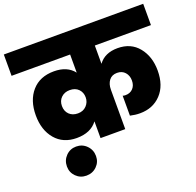

<svg xmlns="http://www.w3.org/2000/svg" viewBox="-171 -905 1297 1273"><g transform="rotate(-20 477.5 -269.0)"><path d="M398.9 0V-118.2Q351.6 -54.2 252 -54.2Q156.7 -54.2 101.8 -119.1Q46.9 -184.1 46.9 -288.1Q46.9 -393.6 103 -457.8Q159.2 -522 258.8 -522Q352.5 -522 398.9 -461.9V-589.8H-14.2V-740.2H969.2V-589.8H573.2V-460.9Q617.7 -522 708 -522Q801.8 -522 855 -456.3Q908.2 -390.6 908.2 -292Q908.2 -186 850.8 -125.5Q793.5 -64.9 702.1 -64.9Q668 -64.9 632.8 -73.2V-213.9Q640.1 -210.9 652.8 -210.9Q685.1 -210.9 705.1 -231.9Q725.1 -252.9 725.1 -288.1Q725.1 -322.8 704.6 -345.9Q684.1 -369.1 648.9 -369.1Q612.3 -369.1 592.8 -343.8Q573.2 -318.4 573.2 -277.8V0ZM227.1 202.1Q184.1 202.1 154.5 172.6Q125 143.1 125 101.1Q125 57.6 154.5 27.3Q184.1 -2.9 227.1 -2.9Q270.5 -2.9 300.3 27.3Q330.1 57.6 330.1 101.1Q330.1 143.6 300.3 172.9Q270.5 202.1 227.1 202.1ZM314.9 -205.1Q352.5 -205.1 375.7 -229.5Q398.9 -253.9 398.9 -288.1Q398.9 -322.8 376.5 -345.9Q354 -369.1 314.9 -369.1Q278.3 -369.1 254.6 -346.4Q231 -323.7 231 -287.1Q231 -250.5 253.9 -227.8Q276.9 -205.1 314.9 -205.1Z"/></g></svg>

Font: Poppins ExtraBold
Style: Regular
Weight: 800
Designer: Ninad Kale (Devanagari), Jonny Pinhorn (Latin)
Foundry: Indian Type Foundry
Version: Version 3.200;PS 1.000;hotconv 16.6.54;makeotf.lib2.5.65590